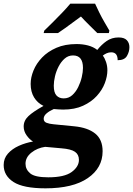

<svg xmlns="http://www.w3.org/2000/svg" viewBox="-78 -786 725 1046"><path d="M170 240Q49 240 -4.5 205.5Q-58 171 -58 113Q-58 77 -35 51Q-12 25 24.5 8.5Q61 -8 102 -15Q83 -26 67 -48.5Q51 -71 51 -97Q51 -129 77 -153.5Q103 -178 159 -209Q126 -225 107.5 -255.5Q89 -286 89 -329Q89 -364 104.5 -402Q120 -440 151 -472.5Q182 -505 229 -525.5Q276 -546 339 -546Q372 -546 401 -538.5Q430 -531 452 -514Q475 -543 503 -562.5Q531 -582 568 -582Q599 -582 613 -567Q627 -552 627 -529Q627 -504 613.5 -481Q600 -458 563 -458Q563 -501 528 -501Q515 -501 503.5 -496Q492 -491 482 -483Q493 -469 500 -447.5Q507 -426 507 -403Q507 -370 493 -333Q479 -296 449.5 -263.5Q420 -231 374.5 -210Q329 -189 266 -189Q257 -189 240 -190Q223 -191 215 -192Q192 -182 176 -168.5Q160 -155 160 -139Q160 -123 175.5 -117Q191 -111 214 -109L326 -98Q400 -91 440.5 -58.5Q481 -26 481 38Q481 129 400 184.5Q319 240 170 240ZM269 -250Q296 -250 315.5 -267.5Q335 -285 348 -311.5Q361 -338 367.5 -366Q374 -394 374 -416Q374 -484 320 -484Q294 -484 274.5 -467Q255 -450 241.5 -424Q228 -398 221.5 -370Q215 -342 215 -319Q215 -282 229.5 -266Q244 -250 269 -250ZM185 180Q273 180 312.5 151Q352 122 352 85Q352 56 330.5 41Q309 26 257 22L168 14Q125 20 93 45.5Q61 71 61 106Q61 137 86.5 158.5Q112 180 185 180ZM163 -619Q183 -638 208.5 -663.5Q234 -689 260 -716Q286 -743 305 -766H440Q449 -746 462.5 -718.5Q476 -691 491.5 -664.5Q507 -638 518 -619L515 -606H452Q435 -623 408 -649.5Q381 -676 363 -696Q345 -683 322 -666Q299 -649 277 -633Q255 -617 238 -606H160Z"/></svg>

Font: Noto Serif
Style: Bold Italic
Weight: 700
Italic angle: -12°
Designer: Monotype Design Team
Foundry: Monotype Imaging Inc.
Version: Version 2.013